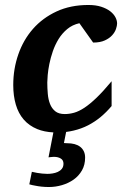

<svg xmlns="http://www.w3.org/2000/svg" viewBox="-20 -520 521 771"><path d="M321.8 112.8Q321.8 142.1 309.1 164.3Q296.4 186.5 275.6 201.2Q254.9 215.8 229 223.4Q203.1 231 176.8 231Q161.1 231 147 229.5Q132.8 228 121.6 225.6Q108.9 223.6 97.7 220.2L107.9 169.9Q118.7 172.4 129.4 174.3Q138.7 175.8 149.4 177Q160.2 178.2 169.9 178.2Q179.7 178.2 190.9 176.5Q202.1 174.8 211.9 170.4Q221.7 166 228.3 158Q234.9 149.9 234.9 137.2Q234.9 123 223.9 116.5Q212.9 109.9 197.8 109.9Q195.3 109.9 191.4 110.1Q187.5 110.4 183.6 110.8L174.8 111.8L194.3 11.7Q157.7 9.8 129.9 -1.5Q96.7 -15.1 75.2 -40Q53.7 -64.9 43.5 -100.1Q33.2 -135.3 33.2 -178.2Q33.2 -243.2 53.5 -301.5Q73.7 -359.9 112.5 -404.1Q151.4 -448.2 207.3 -474.1Q263.2 -500 335 -500Q364.7 -500 386.5 -492.9Q408.2 -485.8 422.4 -474.9Q436.5 -463.9 443.4 -450.9Q450.2 -438 450.2 -425.8Q450.2 -417 445.8 -403.8Q441.4 -390.6 430.4 -378.4Q419.4 -366.2 400.9 -357.7Q382.3 -349.1 354 -349.1L298.8 -426.8Q270.5 -420.4 250 -403.3Q229.5 -386.2 215.3 -363.3Q201.2 -340.3 192.1 -314Q183.1 -287.6 178.2 -263.2Q173.3 -238.8 171.6 -219Q169.9 -199.2 169.9 -189Q169.9 -166 171.9 -143.3Q173.8 -120.6 180.9 -102.5Q188 -84.5 201.9 -73.2Q215.8 -62 240.2 -62Q258.8 -62 277.8 -67.4Q296.9 -72.8 319.1 -87.4Q341.3 -102.1 367.9 -127.7Q394.5 -153.3 428.2 -193.8V-94.2Q407.7 -69.8 384.3 -50.3Q360.8 -30.8 333.7 -16.8Q306.6 -2.9 275.4 4.4Q261.2 7.8 245.6 9.8L236.8 54.2Q238.3 54.7 240.2 54.7Q242.7 55.2 251 55.2Q266.1 55.2 279.1 58.6Q292 62 301.5 69.1Q311 76.2 316.4 87.2Q321.8 98.1 321.8 112.8Z"/></svg>

Font: Charis SIL Afr
Style: Bold Italic
Weight: 700
Italic angle: -11°
Foundry: SIL International
Version: Version 5.000